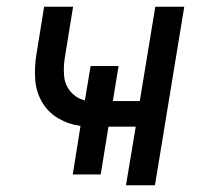

<svg xmlns="http://www.w3.org/2000/svg" viewBox="-20 -550 616 570"><path d="M354 0H440L527 -530H441L395 -250H315L332 -354H249L232 -252Q207 -258 190 -277.5Q173 -297 170.5 -323Q168 -349 172 -376L197 -530H111L88 -388Q82 -351 84.5 -314.5Q87 -278 104.5 -247.5Q122 -217 152.5 -199Q183 -181 219 -176L196 -32H279L302 -174H383Z"/></svg>

Font: Iosevka Sparkle Oblique
Style: Regular
Weight: 400
Italic angle: -9°
Designer: Belleve Invis
Foundry: Belleve Invis
Version: Version 4.5.0; ttfautohint (v1.8.3)